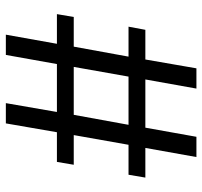

<svg xmlns="http://www.w3.org/2000/svg" viewBox="-38 -670 708 673"><g transform="rotate(90 316.5 -334.0)"><path d="M342 0 373 -179H205L173 0H102L134 -179H30L40 -238H144L179 -430H74L85 -489H189L220 -668H291L259 -489H428L460 -668H531L499 -489H603L593 -430H488L454 -238H558L548 -179H444L413 0ZM418 -430H249L215 -238H383Z"/></g></svg>

Font: Celebes
Style: Regular
Weight: 400
Designer: Anugrah Pasau
Foundry: Lafontype
Version: Version 1.000; ttfautohint (v1.8.4)